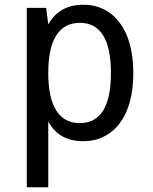

<svg xmlns="http://www.w3.org/2000/svg" viewBox="-20 -580 642 808"><path d="M183.1 208V-68.8Q227.5 14.2 330.1 14.2Q378.4 14.2 417.5 -5.4Q456.5 -24.9 484.4 -62Q512.2 -99.1 526.6 -152.3Q541 -205.6 541 -272.5Q541 -339.4 526.6 -392.8Q512.2 -446.3 484.4 -483.4Q456.5 -521 417.7 -540.5Q378.9 -560.1 330.6 -560.1Q229.5 -560.1 183.1 -477.1L174.3 -546.9H92.8V208ZM183.1 -272.9Q183.1 -377.4 216.6 -430.7Q250 -483.9 315.9 -483.9Q446.8 -483.9 446.8 -272.9Q446.8 -62 315.9 -62Q250 -62 216.6 -115.2Q183.1 -168.5 183.1 -272.9Z"/></svg>

Font: Hack Dev
Style: Regular
Weight: 400
Designer: Christopher Simpkins
Foundry: Christopher Simpkins
Version: Version 2.0315